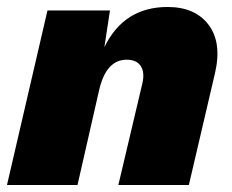

<svg xmlns="http://www.w3.org/2000/svg" viewBox="-30 -530 665 550"><path d="M450 -510Q529 -510 567.5 -459Q606 -408 586 -321L511 0H309L378 -292Q385 -323 373 -341Q361 -359 333 -359Q274 -359 254 -272L192 0H-10L106 -500H285L269 -395Q325 -510 450 -510Z"/></svg>

Font: Elaine Sans ExtraBold
Style: Italic
Weight: 800
Italic angle: -13°
Designer: Wei Huang
Foundry: Wei Huang
Version: Version 2.001;December 24, 2019;FontCreator 12.0.0.2547 64-b